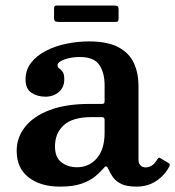

<svg xmlns="http://www.w3.org/2000/svg" viewBox="-20 -684 651 714"><path d="M42 -123Q42 -173 73.5 -212.5Q105 -252 165.2 -274.8Q225.5 -297.5 311.5 -297.5H356Q364.5 -297.5 366.8 -299.5Q369 -301.5 369 -310.5V-367Q369 -414 349 -443Q329 -472 277 -472Q245 -472 219.5 -462.8Q194 -453.5 194 -441.5Q194 -433.5 200.2 -429.5Q206.5 -425.5 212.8 -417.2Q219 -409 219 -388.5Q219 -359.5 199 -342Q179 -324.5 149 -324.5Q119 -324.5 97 -339Q75 -353.5 75 -388.5Q75 -424 95.5 -450.5Q116 -477 150.2 -494.8Q184.5 -512.5 226.2 -521.2Q268 -530 310.5 -530Q380.5 -530 420.8 -508.2Q461 -486.5 478 -449.2Q495 -412 495 -364.5V-90.5Q495 -75.5 502.8 -68.5Q510.5 -61.5 521 -61.5Q531.5 -61.5 542.8 -67.2Q554 -73 565.5 -92Q571 -101 577 -95.5L607 -77.5Q613.5 -73.5 610 -65.5Q592.5 -32 561 -11Q529.5 10 488 10H487.5Q450.5 10 430 -0.5Q409.5 -11 399.2 -26.2Q389 -41.5 383 -55Q378.5 -65.5 374.5 -65.5Q370.5 -65.5 363.5 -56.5Q353 -44 334.2 -28.2Q315.5 -12.5 284 -1.2Q252.5 10 203 10Q130.5 10 86.2 -24.5Q42 -59 42 -123ZM184.5 -139.5Q184.5 -98.5 208.8 -80.2Q233 -62 266 -62Q311 -62 340 -95.2Q369 -128.5 369 -191V-238.5Q369 -248.5 359 -248.5H321Q250 -248.5 217.2 -218.5Q184.5 -188.5 184.5 -139.5ZM181 -618.5V-650Q181 -657 182.8 -660.2Q184.5 -663.5 191 -663.5H404Q413.5 -663.5 417.2 -660.8Q421 -658 421 -648V-617.5Q421 -609.5 419.5 -606Q418 -602.5 410 -602.5H198.5Q189 -602.5 185 -605.2Q181 -608 181 -618.5Z"/></svg>

Font: Besley SemiBold
Style: Regular
Weight: 600
Designer: Owen Earl
Foundry: indestructible type*
Version: Version 2.001; ttfautohint (v1.8.3)